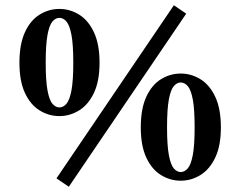

<svg xmlns="http://www.w3.org/2000/svg" viewBox="-20 -679 914 731"><path d="M242 32 195 0 642 -659 689 -627ZM154 -440Q154 -371 161 -334Q168 -297 180 -283.5Q192 -270 206 -270Q221 -270 233 -284Q245 -298 252 -334.5Q259 -371 259 -440Q259 -510 252 -546.5Q245 -583 233 -597Q221 -611 206 -611Q192 -611 180 -597.5Q168 -584 161 -547Q154 -510 154 -440ZM206 -645Q246 -645 281 -623.5Q316 -602 337.5 -556.5Q359 -511 359 -440Q359 -370 337.5 -325Q316 -280 281 -258.5Q246 -237 206 -237Q166 -237 131 -258.5Q96 -280 75 -325Q54 -370 54 -440Q54 -511 75 -556.5Q96 -602 131 -623.5Q166 -645 206 -645ZM616 -194Q616 -125 623 -88Q630 -51 642 -37.5Q654 -24 668 -24Q683 -24 695 -38Q707 -52 714 -88.5Q721 -125 721 -194Q721 -264 714 -300.5Q707 -337 695 -351Q683 -365 668 -365Q654 -365 642 -351.5Q630 -338 623 -301Q616 -264 616 -194ZM668 -399Q708 -399 743 -377.5Q778 -356 799.5 -310.5Q821 -265 821 -194Q821 -124 799.5 -79Q778 -34 743 -12.5Q708 9 668 9Q628 9 593 -12.5Q558 -34 537 -79Q516 -124 516 -194Q516 -265 537 -310.5Q558 -356 593 -377.5Q628 -399 668 -399Z"/></svg>

Font: Source Serif Pro
Style: Bold
Weight: 700
Designer: Frank Grießhammer
Foundry: Adobe Systems Incorporated
Version: Version 3.001;hotconv 1.0.111;makeotfexe 2.5.65597